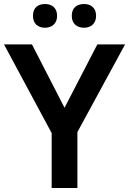

<svg xmlns="http://www.w3.org/2000/svg" viewBox="-20 -935 642 955"><path d="M144 -856C144 -816 170 -797 204 -797C236 -797 264 -816 264 -856C264 -898 236 -915 204 -915C170 -915 144 -898 144 -856ZM337 -856C337 -816 364 -797 398 -797C430 -797 458 -816 458 -856C458 -898 430 -915 398 -915C364 -915 337 -898 337 -856ZM301 -399 139 -714H0L237 -273V0H365V-278L602 -714H464Z"/></svg>

Font: Noto Sans Ol Chiki SemiBold
Style: Regular
Weight: 600
Designer: Monotype Design Team, Lewis McGuffie
Foundry: Monotype Imaging Inc.
Version: Version 2.003